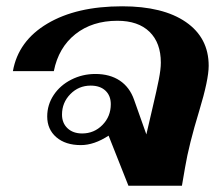

<svg xmlns="http://www.w3.org/2000/svg" viewBox="-20 -590 690 610"><path d="M643 -381Q643 -337 613 -238Q580 -130 568 -58L558 0H388L325 -159Q279 -129 237 -129Q188 -129 159 -154Q130 -179 130 -220Q130 -257 150.5 -288Q171 -319 206.5 -337Q242 -355 283 -355Q329 -355 360.5 -334Q392 -313 406 -273L445 -163L465 -249Q478 -304 484.5 -337Q491 -370 491 -391Q491 -454 455 -489Q419 -524 353 -524Q273 -524 219.5 -481.5Q166 -439 151 -364H21Q38 -460 130.5 -515Q223 -570 368 -570Q498 -570 570.5 -520Q643 -470 643 -381ZM332 -259Q332 -286 315 -302Q298 -318 268 -318Q230 -318 203.5 -291Q177 -264 177 -226Q177 -199 194.5 -182.5Q212 -166 241 -166Q279 -166 305.5 -193Q332 -220 332 -259Z"/></svg>

Font: Fahkwang
Style: Bold Italic
Weight: 700
Italic angle: -10°
Designer: Suppakit Chalermlarp | Katatrad Co.,Ltd.
Foundry: Cadson Demak Co.,Ltd.
Version: Version 1.000; ttfautohint (v1.6)